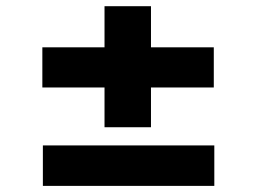

<svg xmlns="http://www.w3.org/2000/svg" viewBox="-20 -596 832 622"><path d="M117.2 -312.6V-442.7H672.6V-312.6ZM118.9 6.2V-124.9H674.3V6.2ZM318.6 -183.8V-575.9H469.1V-183.8Z"/></svg>

Font: Lexend Peta
Style: Regular
Weight: 400
Designer: Bonnie Shaver-Troup, Thomas Jockin
Foundry: Lexend
Version: Version 1.007